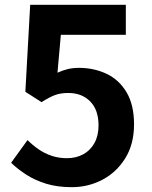

<svg xmlns="http://www.w3.org/2000/svg" viewBox="-20 -761 630 795"><path d="M277 14Q218 14 172 0Q126 -14 90 -37Q54 -60 26 -87L94 -181Q115 -160 139.5 -143Q164 -126 193.5 -116Q223 -106 257 -106Q295 -106 324.5 -122Q354 -138 371 -168.5Q388 -199 388 -242Q388 -306 353.5 -341Q319 -376 263 -376Q231 -376 208 -367.5Q185 -359 152 -338L85 -381L105 -741H501V-617H232L218 -460Q240 -470 261 -475Q282 -480 307 -480Q369 -480 421 -455.5Q473 -431 504 -379Q535 -327 535 -246Q535 -164 498.5 -105.5Q462 -47 403.5 -16.5Q345 14 277 14Z"/></svg>

Font: Noto Sans KR
Style: Bold
Weight: 700
Designer: Ryoko NISHIZUKA  (kana, bopomofo & ideographs); Paul D. Hunt (Latin, Greek & Cyrillic); Sandoll Communications , Soo-you
Foundry: Adobe
Version: Version 2.004-H2;hotconv 1.0.118;makeotfexe 2.5.65603